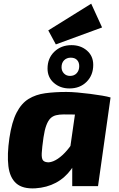

<svg xmlns="http://www.w3.org/2000/svg" viewBox="-20 -1010 644 1042"><path d="M475 -990 534 -861 283 -769 242 -845ZM340 -511Q366 -511 400.5 -508Q435 -505 470 -500.5Q505 -496 534.5 -491Q564 -486 580 -481L446 -387Q414 -388 386 -388.5Q358 -389 326 -389Q302 -389 284 -384.5Q266 -380 253.5 -367.5Q241 -355 231.5 -330Q222 -305 216 -264Q208 -208 206.5 -178.5Q205 -149 214 -139Q223 -129 245 -129Q268 -131 294 -148.5Q320 -166 344.5 -195Q369 -224 389 -259L419 -206Q402 -140 367 -92Q332 -44 283 -18Q234 8 172 12Q103 16 68 -15Q33 -46 25.5 -108.5Q18 -171 31 -261Q44 -348 70 -398.5Q96 -449 135 -473Q174 -497 225.5 -504Q277 -511 340 -511ZM402 -495 580 -481 512 0H372V-110L349 -125ZM368 -765Q418 -765 452 -735.5Q486 -706 486 -658Q486 -602 450 -566Q414 -530 357 -530Q307 -530 272.5 -560Q238 -590 238 -638Q238 -694 275 -729.5Q312 -765 368 -765ZM364 -697Q342 -697 328 -683Q314 -669 314 -645Q314 -625 327 -611.5Q340 -598 360 -598Q383 -598 396.5 -613Q410 -628 410 -651Q410 -672 398 -684.5Q386 -697 364 -697Z"/></svg>

Font: Exo 2 ExtraBold
Style: Italic
Weight: 800
Italic angle: -8°
Designer: Natanael Gama
Foundry: Natanael Gama
Version: Version 2.010